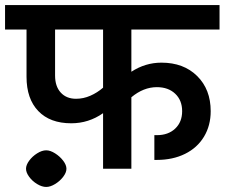

<svg xmlns="http://www.w3.org/2000/svg" viewBox="-30 -668 889 760"><path d="M-10 -648H839V-551H490V-384Q545 -420 609 -420Q697 -420 750.5 -367Q804 -314 804 -228Q804 -171 777.5 -127Q751 -83 702.5 -59Q654 -35 591 -35H581V-133H591Q636 -133 663.5 -159Q691 -185 691 -228Q691 -271 663.5 -297Q636 -323 591 -323Q538 -323 490 -283V0H378V-220Q321 -180 252 -180Q168 -180 121.5 -228.5Q75 -277 75 -364V-551H-10ZM271 -277Q300 -277 327.5 -289Q355 -301 378 -321V-551H188V-369Q188 -326 210.5 -301.5Q233 -277 271 -277ZM73 0Q73 -15 85.5 -32Q98 -49 117 -61Q136 -73 153 -73Q169 -73 188 -61Q207 -49 220 -32Q233 -15 233 0Q233 15 220 32Q207 49 188 60.5Q169 72 153 72Q136 72 117 60.5Q98 49 85.5 32Q73 15 73 0Z"/></svg>

Font: Madhuban Medium
Style: Regular
Weight: 500
Designer: jaikishan Patel
Foundry: MagicType
Version: Version 1.000